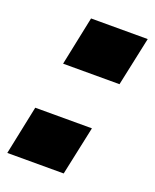

<svg xmlns="http://www.w3.org/2000/svg" viewBox="-139 -610 545 675"><g transform="rotate(20 133.5 -272.5)"><path d="M-30 0 8 -183H220L181 0ZM47 -362 85 -545H297L258 -362Z"/></g></svg>

Font: Hubot Sans Condensed ExtraLight Black
Style: Italic
Weight: 900
Italic angle: -12.0243°
Version: Version 2.000